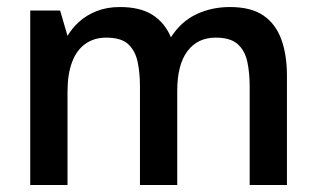

<svg xmlns="http://www.w3.org/2000/svg" viewBox="-20 -526 900 546"><path d="M66 0V-496H151L172 -424Q185 -446 205.5 -464.5Q226 -483 255 -494.5Q284 -506 321 -506Q379 -506 414 -483.5Q449 -461 466 -420Q495 -465 538.5 -485.5Q582 -506 634 -506Q694 -506 729 -482Q764 -458 780 -414Q796 -370 796 -310V0H690V-281Q690 -318 683.5 -349.5Q677 -381 656.5 -400Q636 -419 593 -419Q542 -419 513 -380.5Q484 -342 484 -267V0H378V-281Q378 -318 371.5 -349.5Q365 -381 345 -400Q325 -419 282 -419Q248 -419 223 -401.5Q198 -384 185 -349.5Q172 -315 172 -266V0Z"/></svg>

Font: Atkinson Hyperlegible Next Medium
Style: Regular
Weight: 500
Designer: Elliott Scott, Megan Eiswerth, Linus Boman, Theodore Petrosky, Letters from Sweden
Foundry: Applied Design Works, Letters from Sweden
Version: Version 2.001